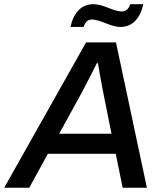

<svg xmlns="http://www.w3.org/2000/svg" viewBox="-55 -886 770 906"><path d="M277.8 -758.8Q287.1 -806.2 314.5 -836.2Q341.8 -866.2 387.2 -866.2Q413.1 -866.2 455.6 -849.1Q498 -832 520 -832Q549.3 -832 559.1 -866.2H621.1Q611.8 -818.8 584.2 -788.8Q556.6 -758.8 512.2 -758.8Q486.3 -758.8 443.8 -776.4Q401.4 -793.9 378.9 -793.9Q350.1 -793.9 339.8 -758.8ZM-35.2 0 351.1 -686H492.2L638.2 0H523.9L491.2 -160.2H170.9L83 0ZM224.1 -254.9H471.2L431.2 -454.1Q410.6 -563 407.2 -587.9H401.9Q377.4 -537.6 332 -451.2Z"/></svg>

Font: Archivo Medium
Style: Italic
Weight: 500
Italic angle: -10°
Designer: Hector Gatti
Foundry: Omnibus-Type
Version: Version 2.001